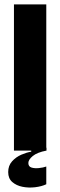

<svg xmlns="http://www.w3.org/2000/svg" viewBox="-20 -680 272 867"><path d="M43 0V-660H189V0ZM189 152Q168 162 138.5 165.5Q109 169 81.5 163.5Q54 158 35.5 142Q17 126 17 97Q17 68 34.5 48.5Q52 29 76.5 18.5Q101 8 121 5V-12L190 -13V0Q148 8 128 24.5Q108 41 108 56Q108 72 122 76.5Q136 81 155.5 79Q175 77 189 72Z"/></svg>

Font: Bricolage Grotesque 96pt Bricolage Grotesque 48pt Regular
Style: Bold
Weight: 700
Designer: Mathieu Triay
Foundry: Atelier Triay
Version: Version 1.001; ttfautohint (v1.8.4.7-5d5b);gftools[0.9.33.de